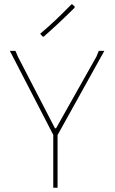

<svg xmlns="http://www.w3.org/2000/svg" viewBox="-20 -874 535 894"><path d="M248 0H228V-246.1L25.9 -637.2H51.8L63 -610.8L235.8 -276.9H241.2L429.2 -610.8L439.9 -637.2H465.8L248 -245.1ZM328.1 -842.8 327.1 -837.9Q294.9 -805.7 255.9 -769Q214.8 -730.5 183.1 -703.1L178.2 -704.1L167 -716.8Q200.2 -744.6 236.8 -778.8Q266.1 -806.2 313 -854L317.9 -853Z"/></svg>

Font: Datalegreya
Style: Gradient
Weight: 400
Designer: Figs Lab
Foundry: Figs Lab
Version: Version 1.002;PS 001.002;hotconv 1.0.70;makeotf.lib2.5.58329